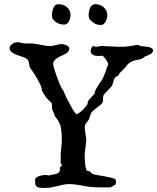

<svg xmlns="http://www.w3.org/2000/svg" viewBox="-20 -902 757 924"><path d="M148.9 -37.1Q148.9 -43.5 155 -47.9Q161.1 -52.2 169.4 -54.9Q177.7 -57.6 186 -58.8Q194.3 -60.1 198.7 -60.1L218.3 -57.6Q223.6 -60.5 231.7 -61.5Q239.7 -62.5 247.3 -64.5Q254.9 -66.4 261 -70.3Q267.1 -74.2 268.1 -83V-96.2L277.3 -105Q277.3 -109.9 275.6 -112.5Q273.9 -115.2 272 -116.7V-163.1L277.3 -216.3V-236.3Q277.3 -267.6 271.5 -294.9Q264.6 -319.8 243.2 -343.8Q243.2 -348.1 241.2 -352.8Q239.3 -357.4 236.8 -362.5Q234.4 -367.7 232.4 -372.6Q230.5 -377.4 230 -381.8V-402.8L224.1 -410.6Q218.8 -414.6 212.9 -420.9Q207 -427.2 201.4 -434.3Q195.8 -441.4 191.2 -449Q186.5 -456.5 183.6 -462.9Q182.6 -462.9 181.6 -467.8Q180.7 -472.7 180.7 -474.6Q178.2 -485.4 172.1 -498.5Q166 -511.7 158.2 -525.1Q150.4 -538.6 141.8 -551.3Q133.3 -564 126 -573.7Q122.6 -579.1 121.6 -585.2Q120.6 -591.3 119.6 -597.4Q118.7 -603.5 116.2 -609.4Q113.8 -615.2 107.4 -620.1Q99.6 -625 85.9 -629.2Q72.3 -633.3 59.1 -638.4Q45.9 -643.6 36.1 -651.4Q26.4 -659.2 26.4 -671.4Q26.4 -676.8 30.3 -681.9Q34.2 -687 39.6 -690.7Q44.9 -694.3 51.3 -696.5Q57.6 -698.7 62.5 -698.7Q71.3 -698.7 81.3 -696Q91.3 -693.4 101.6 -692.9H135.3Q158.7 -690.4 181.4 -685.3Q204.1 -680.2 226.6 -680.2L271.5 -689.9Q276.9 -689.9 283.9 -689Q291 -688 297.6 -685.3Q304.2 -682.6 308.8 -678.2Q313.5 -673.8 313.5 -667.5Q313.5 -658.7 307.6 -652.6Q301.8 -646.5 293.2 -641.8Q284.7 -637.2 274.7 -633.1Q264.6 -628.9 256.1 -623.5Q247.6 -618.2 241.7 -610.8Q235.8 -603.5 235.8 -592.8Q235.8 -589.8 238.5 -579.8Q241.2 -569.8 245.6 -556.4Q250 -543 255.4 -528.1Q260.7 -513.2 266.1 -500.2Q271.5 -487.3 276.4 -478Q281.2 -468.8 284.2 -467.3Q285.6 -462.9 289.8 -453.6Q293.9 -444.3 298.8 -434.3Q303.7 -424.3 308.3 -415.5Q313 -406.7 315.4 -402.8Q315.9 -400.4 320.3 -392.3Q324.7 -384.3 330.1 -375.5Q335.4 -366.7 340.6 -359.9Q345.7 -353 348.1 -353Q353 -353 360.6 -358.4Q368.2 -363.8 376.2 -371.3Q384.3 -378.9 390.9 -386.7Q397.5 -394.5 400.4 -399.4Q401.4 -401.4 402.1 -406.7Q402.8 -412.1 402.8 -413.1Q402.8 -414.1 403.8 -416Q404.8 -418 405.8 -418Q406.7 -419.9 410.9 -424.8Q415 -429.7 419.9 -434.8Q424.8 -439.9 429.2 -444.6Q433.6 -449.2 435.1 -451.2Q436.5 -463.4 442.4 -474.1Q448.2 -484.9 455.3 -495.1Q462.4 -505.4 469.2 -515.6Q476.1 -525.9 480 -537.1Q485.4 -548.3 488.3 -557.1Q491.2 -565.9 494.1 -576.2L501 -591.3Q501 -595.7 497.8 -602.1Q494.6 -608.4 490.2 -614.7Q485.8 -621.1 481.4 -626.2Q477.1 -631.3 474.6 -633.3H472.2Q469.2 -633.3 465.3 -633.1Q461.4 -632.8 457 -632.8Q449.7 -632.8 442.4 -633.5Q435.1 -634.3 429.4 -637Q423.8 -639.6 420.2 -644.3Q416.5 -648.9 416.5 -656.2Q416.5 -664.1 420.4 -672.4Q424.3 -680.7 432.6 -680.7Q433.6 -680.7 436 -679Q438.5 -677.2 439.5 -676.8H440.4Q449.2 -676.8 456.1 -678.7Q462.9 -680.7 469.7 -680.7L546.9 -676.8Q564.5 -676.8 578.6 -677.2Q592.8 -677.7 609.9 -680.7Q610.8 -680.7 614.7 -681.4Q618.7 -682.1 623.3 -683.1Q627.9 -684.1 632.8 -684.8Q637.7 -685.5 640.6 -686Q645 -686 647.2 -685.1Q649.4 -684.1 654.8 -680.7L688.5 -676.8Q692.4 -676.3 697.3 -675.3Q702.1 -674.3 706.5 -672.1Q710.9 -669.9 714.1 -666.3Q717.3 -662.6 717.3 -657.2Q717.3 -655.3 714.4 -651.9Q711.4 -648.4 710.4 -646Q708.5 -644 704.1 -641.6Q699.7 -639.2 694.8 -637Q689.9 -634.8 685.1 -632.8Q680.2 -630.9 677.7 -630.4Q670.9 -623.5 662.8 -619.6Q654.8 -615.7 643.6 -614.7Q628.4 -612.3 617.9 -607.9Q607.4 -603.5 597.2 -594.7Q592.8 -590.8 590.1 -587.6Q587.4 -584.5 587.4 -582L554.2 -548.3Q552.7 -542 550 -539.3Q547.4 -536.6 544.2 -535.2Q541 -533.7 537.8 -532.2Q534.7 -530.8 532.2 -526.4Q529.3 -522 527.6 -516.6Q525.9 -511.2 524.4 -505.6Q522.9 -500 521.2 -494.9Q519.5 -489.7 516.1 -485.8L480 -446.8Q478 -444.3 476.8 -439.7Q475.6 -435.1 475.6 -428.2Q475.6 -422.9 475.6 -418.5Q475.6 -414.1 474.6 -413.1Q472.7 -405.3 464.6 -398.2Q456.5 -391.1 446.8 -384Q437 -377 428.2 -369.4Q419.4 -361.8 416.5 -353L408.2 -327.6Q403.8 -320.3 400.1 -316.2Q396.5 -312 393.8 -308.3Q391.1 -304.7 389.4 -299.3Q387.7 -293.9 387.7 -283.7L395.5 -228L387.7 -161.1Q387.7 -152.3 387.9 -142.1Q388.2 -131.8 388.9 -121.3Q389.6 -110.8 391.4 -100.8Q393.1 -90.8 395.5 -83Q399.4 -79.6 404.3 -79.1Q409.2 -78.6 411.6 -77.6L421.4 -66.9Q423.3 -64.9 432.6 -62.7Q441.9 -60.5 454.6 -58.3Q467.3 -56.2 481.4 -53.7Q495.6 -51.3 507.8 -48.6Q520 -45.9 527.8 -43.2Q535.6 -40.5 535.6 -38.1Q537.1 -35.6 537.6 -32.5Q538.1 -29.3 538.1 -26.4Q538.1 -22.9 537.6 -20.3Q537.1 -17.6 535.6 -13.7Q535.6 -13.2 533.7 -12.2Q531.7 -11.2 529.3 -10Q526.9 -8.8 524.4 -7.3Q522 -5.9 520.5 -4.4Q518.6 -4.4 515.4 -2.7Q512.2 -1 512.2 0H490.2Q463.4 0 438 -0.7Q412.6 -1.5 387.7 -6.8Q365.7 -10.7 347.7 -13.4Q329.6 -16.1 314.5 -16.1Q299.3 -16.1 284.9 -13.2Q270.5 -10.3 256.6 -6.8Q242.7 -3.4 228.8 -0.5Q214.8 2.4 200.2 2.4H188.5Q178.2 2.4 168.5 0.7Q158.7 -1 152.8 -8.3Q149.9 -12.7 149.4 -21Q148.9 -29.3 148.9 -37.1ZM230 -834.5Q230 -839.8 231.2 -844.5Q232.4 -849.1 233.4 -854.5Q237.3 -865.7 242.9 -873.8Q248.5 -881.8 262.7 -881.8Q273.9 -881.8 284.2 -877.9Q294.4 -874 302.2 -867.4Q310.1 -860.8 314.7 -851.3Q319.3 -841.8 319.3 -831.1Q319.3 -824.2 317.6 -815.9Q315.9 -807.6 312.3 -800.5Q308.6 -793.5 303 -788.6Q297.4 -783.7 289.6 -783.7Q270 -783.7 256.3 -791.3Q242.7 -798.8 231.4 -814ZM406.2 -832Q406.2 -836.4 407.5 -841.6Q408.7 -846.7 409.7 -851.1Q411.6 -863.3 418.7 -872.6Q425.8 -881.8 439.9 -881.8Q451.7 -881.8 461.9 -877.7Q472.2 -873.5 479.7 -866.5Q487.3 -859.4 491.9 -849.9Q496.6 -840.3 496.6 -830.1Q496.6 -822.8 494.6 -814.2Q492.7 -805.7 488.8 -798.6Q484.9 -791.5 479 -786.6Q473.1 -781.7 465.3 -781.7Q446.3 -781.7 432.6 -790.8Q418.9 -799.8 408.7 -812.5Z"/></svg>

Font: IM FELL English
Style: Regular
Weight: 400
Designer: Igino Marini
Foundry: Igino Marini
Version: 3.00